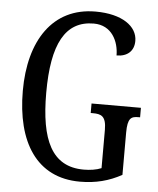

<svg xmlns="http://www.w3.org/2000/svg" viewBox="-53 -769 681 825"><g transform="rotate(5 288.0 -357.0)"><path d="M322 10C391 10 447 -5 502 -35V-217C502 -281 518 -288 549 -288H556V-329H343V-288H352C388 -288 410 -281 410 -221V-56C389 -47 361 -43 334 -43C196 -43 145 -155 145 -358C145 -569 200 -672 323 -672C401 -672 432 -604 432 -544C479 -544 507 -570 507 -613C507 -676 441 -724 326 -724C141 -724 44 -574 44 -358C44 -137 135 10 322 10Z"/></g></svg>

Font: Noto Serif Lao ExtCond
Style: Regular
Weight: 400
Width: 2
Designer: Monotype Design Team
Foundry: Monotype Imaging Inc.
Version: Version 2.004